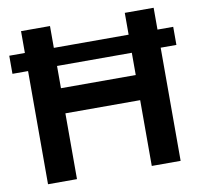

<svg xmlns="http://www.w3.org/2000/svg" viewBox="-81 -827 961 914"><g transform="rotate(-10 399.0 -370.0)"><path d="M3 -547V-634.5H795.5V-547ZM78.5 0V-740H218.5V-439.5H580V-740H719.5V0H580V-318H218.5V0Z"/></g></svg>

Font: Encode Sans SC SemiExpanded SemiBold
Style: Regular
Weight: 600
Width: 6
Designer: Multiple Designers
Foundry: Impallari Type
Version: Version 3.002